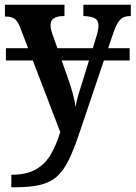

<svg xmlns="http://www.w3.org/2000/svg" viewBox="-20 -556 574 813"><path d="M28 184Q92 184 131.5 161.5Q171 139 195 98Q219 57 235 3L119 -300H5V-352H99L66 -438Q55 -467 41.5 -476.5Q28 -486 5 -486H1V-536H253V-488H250Q194 -488 194 -450Q194 -440 197 -428Q200 -416 205 -403L223 -352H373L387 -398Q391 -409 394 -423.5Q397 -438 397 -448Q397 -470 381.5 -478.5Q366 -487 336 -488H333V-536H534V-488H531Q504 -488 489 -473Q474 -458 459 -414L438 -352H529V-300H420L319 -1Q295 71 273 117.5Q251 164 222.5 190Q194 216 151.5 226.5Q109 237 42 237H28ZM266 -230Q294 -151 300 -103Q304 -128 312 -155Q320 -182 327 -203L357 -300H241Z"/></svg>

Font: Noto Serif SemiCondensed SemiBold
Style: Regular
Weight: 600
Width: 4
Designer: Monotype Design Team
Foundry: Monotype Imaging Inc.
Version: Version 2.013; ttfautohint (v1.8.4.7-5d5b)